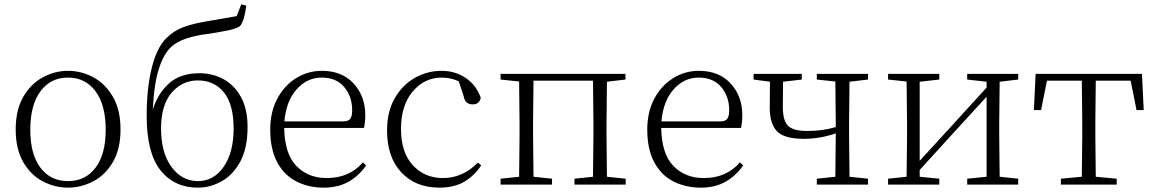

<svg xmlns="http://www.w3.org/2000/svg" viewBox="-20 -847 5303 881"><path d="M292 14Q231 14 176 -15Q121 -44 86.5 -103.5Q52 -163 52 -253Q52 -343 87 -403Q122 -463 177 -492.5Q232 -522 292 -522Q353 -522 408 -492.5Q463 -463 498 -403Q533 -343 533 -253Q533 -163 498 -103.5Q463 -44 408 -15Q353 14 292 14ZM292 -16Q372 -16 418.5 -77.5Q465 -139 465 -252Q465 -365 418.5 -428Q372 -491 292 -491Q212 -491 165.5 -428Q119 -365 119 -252Q119 -139 165.5 -77.5Q212 -16 292 -16Z M888 -16Q961 -16 1006.5 -82Q1052 -148 1052 -257Q1052 -369 1007 -423.5Q962 -478 888 -478Q816 -478 767.5 -421.5Q719 -365 719 -258Q719 -146 767 -81Q815 -16 888 -16ZM888 14Q780 14 716.5 -65.5Q653 -145 653 -316Q653 -440 676 -534Q699 -628 743 -672Q779 -707 823 -723Q867 -739 928 -749Q1002 -762 1066 -773L1087 -827L1110 -821Q1102 -754 1082 -728Q1067 -716 1028.5 -708Q990 -700 939 -692Q817 -678 768 -634Q732 -602 709.5 -533Q687 -464 681 -344Q706 -422 758 -466.5Q810 -511 895 -511Q956 -511 1006 -483.5Q1056 -456 1086 -401Q1116 -346 1116 -264Q1116 -168 1083 -106.5Q1050 -45 997.5 -15.5Q945 14 888 14Z M1466 14Q1395 14 1339 -15Q1283 -44 1251.5 -103.5Q1220 -163 1220 -252Q1220 -334 1252.5 -394.5Q1285 -455 1339 -488.5Q1393 -522 1457 -522Q1549 -522 1602.5 -464Q1656 -406 1656 -320Q1656 -284 1650 -260H1284Q1286 -141 1340 -85.5Q1394 -30 1479 -30Q1584 -30 1645 -102L1660 -88Q1627 -40 1579 -13Q1531 14 1466 14ZM1285 -290H1555Q1579 -290 1587.5 -302.5Q1596 -315 1596 -341Q1596 -404 1559.5 -447.5Q1523 -491 1456 -491Q1389 -491 1341 -437Q1293 -383 1285 -290Z M1996 14Q1887 14 1821.5 -56Q1756 -126 1756 -248Q1756 -335 1791.5 -396.5Q1827 -458 1884 -490Q1941 -522 2006 -522Q2069 -522 2117.5 -489Q2166 -456 2186 -398Q2179 -368 2150 -368Q2114 -368 2108 -404L2085 -474Q2048 -491 2007 -491Q1928 -491 1874 -427.5Q1820 -364 1820 -255Q1820 -148 1874 -89Q1928 -30 2013 -30Q2103 -30 2173 -101L2188 -88Q2156 -40 2110 -13Q2064 14 1996 14Z M2277 -482V-508H2850V-482L2765 -472L2763 -283V-226L2765 -36L2851 -27V0H2616V-27L2701 -36L2703 -226V-283L2701 -477H2428L2426 -283V-226L2428 -36L2513 -27V0H2277V-27L2362 -36L2364 -226V-283L2362 -473Z M3196 14Q3125 14 3069 -15Q3013 -44 2981.5 -103.5Q2950 -163 2950 -252Q2950 -334 2982.5 -394.5Q3015 -455 3069 -488.5Q3123 -522 3187 -522Q3279 -522 3332.5 -464Q3386 -406 3386 -320Q3386 -284 3380 -260H3014Q3016 -141 3070 -85.5Q3124 -30 3209 -30Q3314 -30 3375 -102L3390 -88Q3357 -40 3309 -13Q3261 14 3196 14ZM3015 -290H3285Q3309 -290 3317.5 -302.5Q3326 -315 3326 -341Q3326 -404 3289.5 -447.5Q3253 -491 3186 -491Q3119 -491 3071 -437Q3023 -383 3015 -290Z M3728 -482V-508H3963V-482L3878 -472L3876 -283V-226L3878 -36L3963 -27V0H3728V-27L3813 -36L3815 -233V-235Q3743 -210 3669 -210Q3578 -210 3545 -245Q3512 -280 3512 -352L3513 -472L3438 -482V-508H3659V-482L3573 -472Q3572 -421 3572 -356Q3572 -294 3596 -270Q3620 -246 3684 -246Q3755 -246 3815 -264V-283L3813 -473Z M4418 -482V-508H4652V-482L4567 -472L4565 -283V-226L4567 -36L4652 -27V0H4418V-27L4507 -36V-403L4363 -246L4200 -67V-36L4290 -27V0H4055V-27L4140 -36L4142 -226V-283L4140 -473L4055 -482V-508H4290V-482L4200 -472V-109L4340 -262L4507 -445V-472Z M4943 0H4848V-27L4944 -36L4946 -226V-283L4944 -477H4784L4757 -342H4724L4732 -508H5220L5228 -342H5195L5168 -477H5008L5006 -283V-226L5008 -36L5104 -27V0Z"/></svg>

Font: Minh Nguyen ExtraLight
Style: Regular
Weight: 250
Designer: Ryoko NISHIZUKA 西塚涼子 (kana & ideographs); Frank Grießhammer (Latin, Greek & Cyrillic); Wenlong ZHANG 张文龙 (bopomofo); San
Foundry: Adobe
Version: Version 1.100;July 7, 2023;FontCreator 14.0.0.2814 64-bit